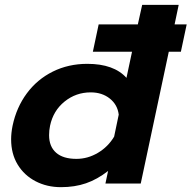

<svg xmlns="http://www.w3.org/2000/svg" viewBox="-20 -759 792 794"><path d="M26 -183Q26 -209 32 -239Q48 -315 91 -373Q134 -431 198.5 -463Q263 -495 341 -495Q451 -495 503 -437L526 -545H364L388 -658H550L568 -739H719L702 -658H752L728 -545H678L562 0H416L427 -52Q382 -17 335.5 -1Q289 15 232 15Q174 15 127 -9.5Q80 -34 53 -78.5Q26 -123 26 -183ZM452 -194 471 -285Q466 -326 434 -351.5Q402 -377 355 -377Q294 -377 247 -339Q200 -301 187 -239Q183 -220 183 -200Q183 -153 212 -127.5Q241 -102 296 -102Q343 -102 385 -127Q427 -152 452 -194Z"/></svg>

Font: Prompt SemiBold
Style: Italic
Weight: 600
Italic angle: -12°
Designer: Katatrad Team
Foundry: CadsonDemak
Version: Version 1.001